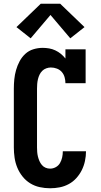

<svg xmlns="http://www.w3.org/2000/svg" viewBox="-20 -999 540 1027"><path d="M248 8Q220 8 192.5 2Q165 -4 141.5 -18.5Q118 -33 100.5 -55Q83 -77 72.5 -102.5Q62 -128 58 -155.5Q54 -183 54 -210V-525Q54 -550 56.5 -575Q59 -600 66 -624.5Q73 -649 85 -671.5Q97 -694 115.5 -711Q134 -728 158.5 -735.5Q183 -743 208 -743Q226 -743 243 -740Q260 -737 276 -729.5Q292 -722 305.5 -711Q319 -700 330 -686V-735H438V-554H330Q330 -570 325.5 -586Q321 -602 310.5 -614Q300 -626 284.5 -632Q269 -638 252 -638Q240 -638 227.5 -633.5Q215 -629 206 -620Q197 -611 191.5 -599.5Q186 -588 183 -575.5Q180 -563 179 -550Q178 -537 178 -525V-210Q178 -198 179 -185.5Q180 -173 183 -161Q186 -149 191 -137.5Q196 -126 204 -116.5Q212 -107 223.5 -102Q235 -97 248 -97Q264 -97 278.5 -105Q293 -113 301 -127Q309 -141 312.5 -157Q316 -173 316 -190H440Q440 -164 434.5 -138Q429 -112 417.5 -89Q406 -66 388.5 -46.5Q371 -27 348 -14.5Q325 -2 299.5 3Q274 8 248 8ZM144 -794 68 -854 198 -979H302L432 -854L356 -794L250 -919Z"/></svg>

Font: Iosevka Slab Extrabold
Style: Regular
Weight: 800
Monospace: yes
Designer: Belleve Invis
Foundry: Belleve Invis
Version: Version 11.1.1; ttfautohint (v1.8.3)